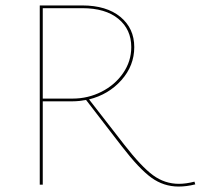

<svg xmlns="http://www.w3.org/2000/svg" viewBox="-20 -678 737 705"><path d="M697 -1Q665 7 636 7Q581 7 536 -25.5Q491 -58 427 -141L296 -311Q269 -306 247 -306H137V0H126V-658H282Q371 -658 422 -616Q473 -574 473 -505Q473 -437 426 -384Q379 -331 307 -313L436 -147Q499 -66 542 -34.5Q585 -3 637 -3Q663 -3 694 -11ZM247 -316Q303 -316 352.5 -341Q402 -366 432 -409.5Q462 -453 462 -505Q462 -570 414.5 -609Q367 -648 282 -648H137V-316Z"/></svg>

Font: Ysabeau SC Hairline
Style: Regular
Weight: 100
Designer: Christian Thalmann (Catharsis Fonts)
Version: Version 0.003